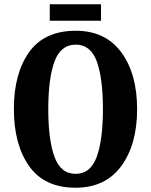

<svg xmlns="http://www.w3.org/2000/svg" viewBox="-20 -869 707 899"><path d="M334 10Q473 10 547.5 -91Q622 -192 622 -358Q622 -524 547.5 -624.5Q473 -725 335 -725Q188 -725 116.5 -625Q45 -525 45 -359Q45 -192 116.5 -91Q188 10 334 10ZM334 -55Q264 -55 235 -135Q206 -215 206 -358Q206 -501 235 -580.5Q264 -660 335 -660Q405 -660 433.5 -580.5Q462 -501 462 -358Q462 -215 433 -135Q404 -55 334 -55ZM213 -772V-849H453V-772Z"/></svg>

Font: Noto Serif ExtraCondensed Extra
Style: Regular
Weight: 800
Width: 3
Designer: Monotype Design Team
Foundry: Monotype Imaging Inc.
Version: Version 1.002